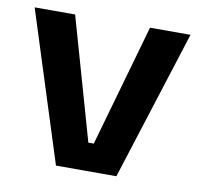

<svg xmlns="http://www.w3.org/2000/svg" viewBox="-62 -561 649 626"><g transform="rotate(10 262.0 -248.0)"><path d="M162 0 4 -496H138L253 -92H271L386 -496H520L362 0Z"/></g></svg>

Font: Space Grotesk Frontify
Style: Bold
Weight: 700
Designer: Florian Karsten
Version: Version 2.000